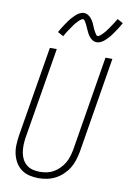

<svg xmlns="http://www.w3.org/2000/svg" viewBox="-104 -1026 726 1095"><g transform="rotate(10 259.5 -478.5)"><path d="M199 8Q172 8 146 2Q120 -4 99.5 -19Q79 -34 66 -56Q53 -78 47 -103.5Q41 -129 42 -156Q43 -183 47 -210L134 -735H174L86 -204Q83 -183 82.5 -162Q82 -141 85.5 -120.5Q89 -100 98 -82.5Q107 -65 122.5 -52Q138 -39 158.5 -34Q179 -29 200 -29Q220 -29 240 -33Q260 -37 278.5 -47.5Q297 -58 312.5 -73.5Q328 -89 339 -107.5Q350 -126 356 -146Q362 -166 366 -186L456 -735H496L405 -180Q400 -155 392.5 -131Q385 -107 371.5 -85Q358 -63 338.5 -44.5Q319 -26 296 -14Q273 -2 248 3Q223 8 199 8ZM391 -813Q385 -813 379 -814.5Q373 -816 368 -819Q363 -822 358.5 -825.5Q354 -829 350.5 -833.5Q347 -838 343.5 -842.5Q340 -847 337.5 -852Q335 -857 332.5 -862Q330 -867 327.5 -872.5Q325 -878 322.5 -883.5Q320 -889 317.5 -894.5Q315 -900 312.5 -905Q310 -910 307 -914.5Q304 -919 301 -924Q298 -929 292 -929Q288 -929 284 -926.5Q280 -924 276.5 -921.5Q273 -919 269.5 -915.5Q266 -912 262 -907.5Q258 -903 256.5 -901.5Q255 -900 252.5 -897.5Q250 -895 248 -892Q246 -889 243.5 -885.5Q241 -882 238.5 -878.5Q236 -875 233.5 -871Q231 -867 228 -863Q225 -859 222 -854.5Q219 -850 216 -845.5Q213 -841 210 -836Q207 -831 204 -825.5Q201 -820 197 -814L164 -832Q170 -843 176 -853Q182 -863 188 -872Q194 -881 199.5 -889Q205 -897 210 -904Q215 -911 220 -917Q225 -923 230 -928Q235 -933 242.5 -940.5Q250 -948 257.5 -953Q265 -958 274 -961.5Q283 -965 292 -965Q298 -965 303.5 -963.5Q309 -962 314 -959Q319 -956 323.5 -952.5Q328 -949 332 -944.5Q336 -940 339 -935.5Q342 -931 345 -926Q348 -921 350.5 -916Q353 -911 355 -905.5Q357 -900 359.5 -894.5Q362 -889 364.5 -883.5Q367 -878 370 -873Q373 -868 375.5 -863.5Q378 -859 381.5 -854Q385 -849 391 -849Q395 -849 398.5 -851.5Q402 -854 405.5 -856.5Q409 -859 412.5 -862.5Q416 -866 420.5 -870.5Q425 -875 426 -876.5Q427 -878 429.5 -880.5Q432 -883 434 -886Q436 -889 438.5 -892.5Q441 -896 444 -899.5Q447 -903 449.5 -907Q452 -911 454.5 -915Q457 -919 460.5 -923.5Q464 -928 466.5 -932.5Q469 -937 472.5 -942Q476 -947 479 -952.5Q482 -958 486 -964L519 -946Q513 -935 507 -925Q501 -915 495 -906Q489 -897 483.5 -889Q478 -881 473 -874Q468 -867 463 -861Q458 -855 453 -850Q448 -845 440.5 -837.5Q433 -830 425.5 -825Q418 -820 409 -816.5Q400 -813 391 -813Z"/></g></svg>

Font: Iosevka Extralight
Style: Italic
Weight: 200
Italic angle: -9°
Monospace: yes
Designer: Belleve Invis
Foundry: Belleve Invis
Version: Version 32.5.0; ttfautohint (v1.8.4)